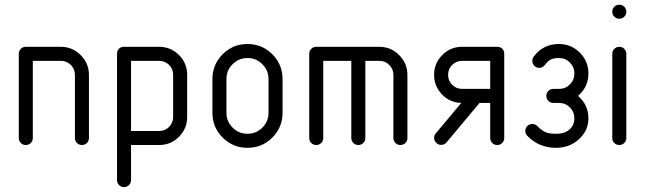

<svg xmlns="http://www.w3.org/2000/svg" viewBox="-20 -608 2705 805"><path d="M294.1 -294.1Q294.1 -318.2 277.1 -335.6Q260 -352.9 235.3 -352.9H117.6V-29.4Q117.6 -17.1 109.1 -8.5Q100.6 0 88.2 0Q75.9 0 67.4 -8.5Q58.8 -17.1 58.8 -29.4V-382.4Q58.8 -394.7 67.4 -403.2Q75.9 -411.8 88.2 -411.8H235.3Q283.5 -411.8 318.2 -377.1Q352.9 -342.4 352.9 -294.1V-29.4Q352.9 -17.1 344.4 -8.5Q335.9 0 323.5 0Q311.2 0 302.6 -8.5Q294.1 -17.1 294.1 -29.4Z M500 -411.8H647.1Q695.9 -411.8 730.3 -377.4Q764.7 -342.9 764.7 -294.1V-117.6Q764.7 -68.8 730.3 -34.4Q695.9 0 647.1 0H529.4V147.1Q529.4 159.4 520.9 167.9Q512.4 176.5 500 176.5Q487.6 176.5 479.1 167.9Q470.6 159.4 470.6 147.1V-382.4Q470.6 -395.3 478.5 -403.5Q486.5 -411.8 500 -411.8ZM529.4 -352.9V-58.8H647.1Q671.8 -58.8 688.8 -75.9Q705.9 -92.9 705.9 -117.6V-294.1Q705.9 -318.8 688.8 -335.9Q671.8 -352.9 647.1 -352.9Z M1164.7 -276.5V-135.3Q1164.7 -74.1 1121.8 -31.2Q1078.8 11.8 1017.6 11.8Q956.5 11.8 913.5 -31.2Q870.6 -74.1 870.6 -135.3V-276.5Q870.6 -337.6 913.5 -380.6Q956.5 -423.5 1017.6 -423.5Q1078.8 -423.5 1121.8 -380.6Q1164.7 -337.6 1164.7 -276.5ZM929.4 -276.5V-135.3Q929.4 -98.8 955.3 -72.9Q981.2 -47.1 1017.6 -47.1Q1054.1 -47.1 1080 -72.9Q1105.9 -98.8 1105.9 -135.3V-276.5Q1105.9 -312.9 1080 -338.8Q1054.1 -364.7 1017.6 -364.7Q981.2 -364.7 955.3 -338.8Q929.4 -312.9 929.4 -276.5Z M1629.4 -294.1Q1629.4 -318.2 1612.4 -335.6Q1595.3 -352.9 1570.6 -352.9H1511.8V-29.4Q1511.8 -17.1 1503.2 -8.5Q1494.7 0 1482.4 0Q1470 0 1461.5 -8.5Q1452.9 -17.1 1452.9 -29.4V-352.9H1335.3V-29.4Q1335.3 -17.1 1326.8 -8.5Q1318.2 0 1305.9 0Q1293.5 0 1285 -8.5Q1276.5 -17.1 1276.5 -29.4V-382.4Q1276.5 -394.7 1285 -403.2Q1293.5 -411.8 1305.9 -411.8H1570.6Q1618.8 -411.8 1653.5 -377.1Q1688.2 -342.4 1688.2 -294.1V-29.4Q1688.2 -17.1 1679.7 -8.5Q1671.2 0 1658.8 0Q1646.5 0 1637.9 -8.5Q1629.4 -17.1 1629.4 -29.4Z M1917.6 -235.3H2035.3V-352.9H1917.6Q1892.9 -352.9 1875.9 -335.9Q1858.8 -318.8 1858.8 -294.1Q1858.8 -269.4 1875.9 -252.4Q1892.9 -235.3 1917.6 -235.3ZM1829.4 -0.6Q1817.6 -0.6 1808.8 -9.4Q1800 -18.2 1800 -30Q1800 -41.2 1807.1 -48.8L1914.1 -176.5Q1866.5 -177.6 1833.2 -212.1Q1800 -246.5 1800 -294.1Q1800 -342.9 1834.4 -377.4Q1868.8 -411.8 1917.6 -411.8H2064.7Q2078.2 -411.8 2086.2 -403.5Q2094.1 -395.3 2094.1 -382.4V-29.4Q2094.1 -17.1 2085.6 -8.5Q2077.1 0 2064.7 0Q2052.4 0 2043.8 -8.5Q2035.3 -17.1 2035.3 -29.4V-176.5H1990.6L1852.4 -11.2Q1843.5 -0.6 1829.4 -0.6Z M2323.5 -423.5Q2374.7 -423.5 2410.9 -387.4Q2447.1 -351.2 2447.1 -300Q2447.1 -243.5 2403.5 -205.9Q2447.1 -168.2 2447.1 -111.8Q2447.1 -60.6 2407.4 -24.4Q2367.6 11.8 2311.8 11.8Q2239.4 11.8 2191.2 -38.2Q2182.4 -47.1 2182.4 -58.8Q2182.4 -71.2 2190.9 -79.7Q2199.4 -88.2 2211.8 -88.2Q2224.1 -88.2 2232.9 -79.4Q2250.6 -61.2 2266.5 -54.1Q2282.4 -47.1 2311.8 -47.1Q2347.6 -47.1 2367.9 -65.3Q2388.2 -83.5 2388.2 -111.8Q2388.2 -138.8 2369.4 -157.6Q2350.6 -176.5 2323.5 -176.5H2300Q2287.6 -176.5 2279.1 -185Q2270.6 -193.5 2270.6 -205.9Q2270.6 -218.2 2279.1 -226.8Q2287.6 -235.3 2300 -235.3H2323.5Q2350.6 -235.3 2369.4 -254.1Q2388.2 -272.9 2388.2 -300Q2388.2 -327.1 2369.4 -345.9Q2350.6 -364.7 2323.5 -364.7Q2301.8 -364.7 2289.7 -358.8Q2277.6 -352.9 2264.7 -335.9Q2255.3 -323.5 2241.2 -323.5Q2228.8 -323.5 2220.3 -332.1Q2211.8 -340.6 2211.8 -352.9Q2211.8 -362.9 2217.6 -370.6Q2257.1 -423.5 2323.5 -423.5Z M2605.9 -382.4V-29.4Q2605.9 -17.1 2597.4 -8.5Q2588.8 0 2576.5 0Q2564.1 0 2555.6 -8.5Q2547.1 -17.1 2547.1 -29.4V-382.4Q2547.1 -394.7 2555.6 -403.2Q2564.1 -411.8 2576.5 -411.8Q2588.8 -411.8 2597.4 -403.2Q2605.9 -394.7 2605.9 -382.4ZM2555.6 -537.9Q2547.1 -546.5 2547.1 -558.8Q2547.1 -571.2 2555.6 -579.7Q2564.1 -588.2 2576.5 -588.2Q2588.8 -588.2 2597.4 -579.7Q2605.9 -571.2 2605.9 -558.8Q2605.9 -546.5 2597.4 -537.9Q2588.8 -529.4 2576.5 -529.4Q2564.1 -529.4 2555.6 -537.9Z"/></svg>

Font: OpenGost Type B TT
Style: Regular
Weight: 400
Version: Version 0.3